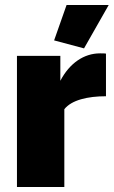

<svg xmlns="http://www.w3.org/2000/svg" viewBox="-20 -750 456 770"><path d="M416 -730H247L197 -588L317 -556ZM405 -535C402 -536 394 -536 381 -536C317 -536 259 -497 222 -426V-526H48V0H238V-312C267 -349 332 -364 405 -364Z"/></svg>

Font: Raleway Black
Style: Regular
Weight: 900
Designer: Matt McInerney, Pablo Impallari, Rodrigo Fuenzalida
Foundry: Matt McInerney, Pablo Impallari, Rodrigo Fuenzalida
Version: Version 3.000g; ttfautohint (v1.5) -l 8 -r 28 -G 28 -x 14 -D